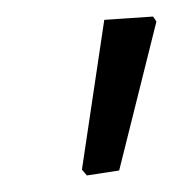

<svg xmlns="http://www.w3.org/2000/svg" viewBox="-20 -658 209 232"><path d="M169 -632 124 -452 85 -446 79 -453 106 -634 165 -638Z"/></svg>

Font: Alegreya Sans SC
Style: Italic
Weight: 400
Italic angle: -7°
Designer: Juan Pablo del Peral
Foundry: Huerta Tipografica
Version: Version 2.008; ttfautohint (v1.6)